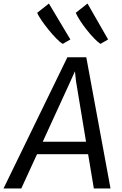

<svg xmlns="http://www.w3.org/2000/svg" viewBox="-54 -1073 696 1093"><path d="M67.2 0H-34L329.6 -747H437.2L575.1 0H480.2L447.6 -195H156.7ZM347.1 -610.4 189.3 -266.1H435.8L378.7 -610.9L372.6 -667.2ZM346.6 -848.3 303.3 -823.2Q287.4 -832.5 265.7 -854.8Q244.1 -877 221.9 -904.3Q199.7 -931.7 182.2 -957.5Q164.7 -983.4 157.5 -999.9L224.4 -1052.9ZM561.4 -848.3 517.9 -823.2Q501.6 -834.1 481 -855.5Q460.4 -876.8 439.8 -903Q419.1 -929.2 402.4 -954.9Q385.7 -980.5 377.2 -1000.2L444.2 -1052.9Z"/></svg>

Font: Merriweather Sans Variable Regular
Style: Italic
Weight: 300
Italic angle: -8°
Designer: Eben Sorkin
Foundry: Eben Sorkin
Version: Version 2.001